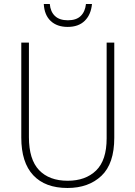

<svg xmlns="http://www.w3.org/2000/svg" viewBox="-20 -926 674 956"><path d="M549 -240Q549 -111 485 -50.5Q421 10 316 10Q205 10 145.5 -53.5Q86 -117 86 -241V-714H124V-243Q124 -132 174.5 -79Q225 -26 317 -26Q406 -26 458.5 -77Q511 -128 511 -237V-714H549ZM438 -906Q433 -853 402 -822.5Q371 -792 317 -792Q264 -792 232.5 -821.5Q201 -851 198 -906H228Q231 -868 253.5 -846.5Q276 -825 318 -825Q360 -825 382 -846.5Q404 -868 408 -906Z"/></svg>

Font: Noto Sans Georgian SemiCondensed ExtraLight
Style: Regular
Weight: 200
Width: 4
Designer: Monotype Design Team, Akaki Razmadze
Foundry: Google LLC
Version: Version 2.005; ttfautohint (v1.8.4.7-5d5b)